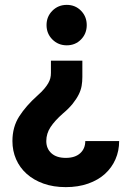

<svg xmlns="http://www.w3.org/2000/svg" viewBox="-20 -559 540 788"><path d="M250 209Q199 209 158.5 194.5Q118 180 89.5 154.5Q61 129 46 94.5Q31 60 31 20Q31 -38 59 -81.5Q87 -125 134 -167Q151 -182 161.5 -194.5Q172 -207 178 -217.5Q184 -228 186.5 -238Q189 -248 189 -260V-310H318V-243Q318 -224 315 -206.5Q312 -189 303 -171Q294 -153 278.5 -133.5Q263 -114 238 -93Q205 -64 187.5 -37.5Q170 -11 170 20Q170 51 191 70Q212 89 250 89Q288 89 309 70Q330 51 330 20H469Q469 60 454 94.5Q439 129 411 154.5Q383 180 342 194.5Q301 209 250 209ZM254 -373Q219 -373 195 -397Q171 -421 171 -456Q171 -491 195 -515Q219 -539 254 -539Q289 -539 312.5 -515Q336 -491 336 -456Q336 -421 312.5 -397Q289 -373 254 -373Z"/></svg>

Font: 
Style: 㨦
Weight: 700
Designer: A.Korolkova, Vitaly Kuzmin
Foundry: ParaType Ltd
Version: Version 2.000